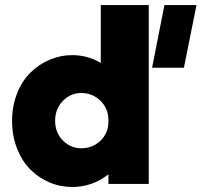

<svg xmlns="http://www.w3.org/2000/svg" viewBox="-20 -728 798 760"><path d="M568.8 -708V0H409.2V-38.1Q345.2 12.2 266.1 12.2Q218.3 12.2 175 -6.3Q131.8 -24.9 99.1 -58.1Q66.4 -91.3 47.1 -140.9Q27.8 -190.4 27.8 -249Q27.8 -308.1 47.6 -358.2Q67.4 -408.2 100.8 -440.9Q134.3 -473.6 177 -491.7Q219.7 -509.8 266.1 -509.8Q326.2 -509.8 378.9 -479V-708ZM301.8 -141.1Q346.2 -141.1 377.7 -171.1Q409.2 -201.2 409.2 -248V-251Q409.2 -298.8 377.4 -329.3Q345.7 -359.9 301.8 -359.9Q259.3 -359.9 228.8 -328.4Q198.2 -296.9 198.2 -250Q198.2 -203.1 228.8 -172.1Q259.3 -141.1 301.8 -141.1ZM582 -460 630.9 -708H757.8L708 -460Z"/></svg>

Font: Human Sans Black
Style: Regular
Weight: 800
Designer: Tim Radville
Foundry: Continuum
Version: Version 1.000;FEAKit 1.0